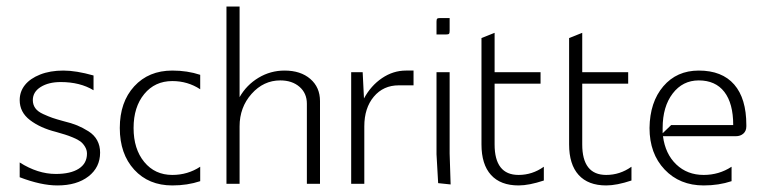

<svg xmlns="http://www.w3.org/2000/svg" viewBox="-20 -560 2319 585"><path d="M40 -20V-65Q95 -30 150 -30Q195 -30 220 -46Q245 -62 245 -92Q245 -103 239 -113Q233 -123 225 -129Q217 -135 202.5 -141Q188 -147 178 -150Q168 -153 151 -158Q103 -170 71.5 -194Q40 -218 40 -255Q40 -281 56 -301Q72 -321 102.5 -333Q133 -345 173 -345Q212 -345 265 -330V-285Q224 -310 165 -310Q128 -310 104 -295Q80 -280 80 -255Q80 -241 87.5 -230.5Q95 -220 111.5 -212.5Q128 -205 139.5 -201Q151 -197 173 -191Q198 -185 215 -178Q232 -171 249.5 -160Q267 -149 276 -132.5Q285 -116 285 -95Q285 -50 249.5 -22.5Q214 5 155 5Q105 5 40 -20Z M590 -332V-288Q552 -313 505 -313Q452 -313 419.5 -273.5Q387 -234 387 -170Q387 -106 419.5 -66.5Q452 -27 505 -27Q552 -27 590 -52V-8Q551 5 505 5Q433 5 389 -43Q345 -91 345 -170Q345 -249 389 -297Q433 -345 505 -345Q551 -345 590 -332Z M670 0V-540H710V-264Q731 -301 767.5 -323Q804 -345 847 -345Q896 -345 925.5 -319.5Q955 -294 955 -252V0H915V-244Q915 -276 892.5 -295.5Q870 -315 834 -315Q783 -315 746.5 -274Q710 -233 710 -175V0Z M1050 0V-340H1085L1089 -260Q1110 -299 1144 -322Q1178 -345 1217 -345H1240V-300H1195Q1148 -300 1119 -265.5Q1090 -231 1090 -175V0Z M1310 -455V-494Q1310 -501 1312 -503Q1314 -505 1321 -505H1350V-466Q1350 -459 1348 -457Q1346 -455 1339 -455ZM1310 -340H1350V-92L1353 2L1315 -2L1310 -90Z M1447 -444 1487 -460V-340H1627V-305H1487V-120Q1487 -27 1560 -27Q1602 -27 1637 -52V-10Q1592 5 1560 5Q1505 5 1476 -27Q1447 -59 1447 -120Z M1714 -444 1754 -460V-340H1894V-305H1754V-120Q1754 -27 1827 -27Q1869 -27 1904 -52V-10Q1859 5 1827 5Q1772 5 1743 -27Q1714 -59 1714 -120Z M1959 -170Q1960 -249 2001 -297Q2042 -345 2109 -345Q2180 -345 2217 -302.5Q2254 -260 2254 -179V-175Q2254 -161 2245 -153Q2236 -145 2222 -145H2000Q2007 -91 2040.5 -59Q2074 -27 2124 -27Q2171 -27 2209 -52V-8Q2170 5 2124 5Q2051 5 2005 -43.5Q1959 -92 1959 -170ZM1999 -170V-154L2025 -179H2214Q2214 -245 2187 -280Q2160 -315 2109 -315Q2060 -315 2029.5 -275Q1999 -235 1999 -170Z"/></svg>

Font: Glametrix
Style: Light
Weight: 300
Designer: gluk
Foundry: gluk
Version: Version 0.40